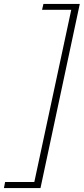

<svg xmlns="http://www.w3.org/2000/svg" viewBox="-80 -731 426 977"><path d="M88 226 289 -711H326L126 226ZM-60 226 -54 195H116L114 226ZM134 -681 141 -711H307L305 -681Z"/></svg>

Font: Ysabeau ExtraLight
Style: Italic
Weight: 250
Italic angle: -12°
Version: Version 2.000;gftools[0.9.27.dev2+g8671c4b]